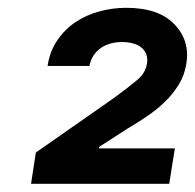

<svg xmlns="http://www.w3.org/2000/svg" viewBox="-20 -825 490 482"><path d="M70 -442.1 267.8 -580.3Q284.8 -592.7 298.3 -603.3Q311.8 -614 323.2 -623.2Q345.9 -641.7 349.1 -666.2Q350.9 -679 347.1 -688.9Q343.4 -698.9 335 -705.6Q326.7 -712.4 314.3 -715.9Q301.8 -719.5 286.2 -719.5Q271.3 -719.5 257.6 -715.7Q244 -712 233.1 -704.5Q222.3 -697.1 214.8 -685.7Q207.4 -674.4 204.5 -659.4H99.4Q105.1 -696.4 123.8 -723.7Q142.4 -751.1 169.2 -769.2Q196 -787.3 229.2 -796.3Q262.4 -805.4 296.9 -805.4Q378.2 -805.4 417.6 -764.2Q457.4 -723 447.8 -664.8Q443.2 -635.7 428.4 -612Q413.7 -588.4 393.5 -568.9Q373.2 -549.4 349.3 -533.2Q325.3 -517 301.8 -503.2L229 -456.3L228 -452.4H419L404.8 -363.6H57.9Z"/></svg>

Font: Inter P
Style: Bold Italic
Weight: 700
Italic angle: 9.39999°
Designer: Rasmus Andersson
Foundry: rsms
Version: Version 3.018;git-588b23468